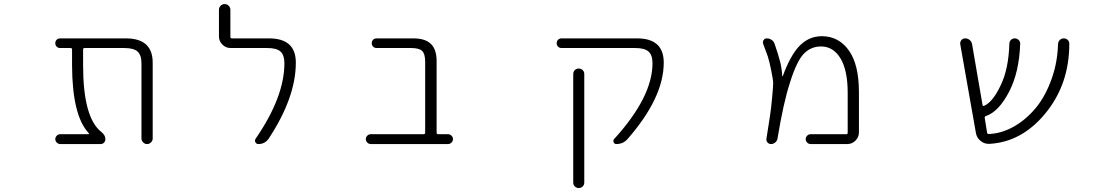

<svg xmlns="http://www.w3.org/2000/svg" viewBox="-20 -735 5540 951"><path d="M736.3 -48.8Q736.3 -38.1 728 -29.8Q719.7 -21.5 708.5 -21.5Q697.3 -21.5 689 -29.8Q680.7 -38.1 680.7 -48.8V-420.9Q680.7 -461.9 661.6 -479.5Q642.6 -497.1 595.7 -497.1H399.4Q391.6 -497.1 391.6 -490.2V-411.1Q391.6 -151.4 482.4 -81.1Q502 -65.4 502 -44.9Q502 -35.2 495.1 -28.3Q488.3 -21.5 478.5 -21.5H278.3Q268.6 -21.5 261.2 -28.8Q253.9 -36.1 253.9 -45.9Q253.9 -55.7 261.2 -63Q268.6 -70.3 278.3 -70.3H417Q419.9 -70.3 420.4 -72.3Q420.9 -74.2 419.9 -75.2Q337.9 -161.1 336.9 -411.1V-490.2Q336.9 -497.1 329.1 -497.1H278.3Q267.6 -497.1 260.7 -503.9Q253.9 -510.7 253.9 -521Q253.9 -531.2 260.7 -538.1Q267.6 -544.9 278.3 -544.9H603.5Q736.3 -544.9 736.3 -424.8Z M1312.5 -544.9Q1445.3 -544.9 1445.3 -424.8Q1445.3 -252 1310.5 -47.9Q1292 -21.5 1259.8 -21.5Q1250 -21.5 1245.1 -30.3Q1240.2 -39.1 1246.1 -47.9Q1388.7 -254.9 1388.7 -421.9Q1388.7 -461.9 1369.6 -479.5Q1350.6 -497.1 1303.7 -497.1H1122.1Q1098.6 -497.1 1081.5 -514.2Q1064.5 -531.2 1064.5 -554.7V-686.5Q1064.5 -698.2 1072.8 -706.5Q1081.1 -714.8 1092.8 -714.8Q1104.5 -714.8 1112.8 -706.5Q1121.1 -698.2 1121.1 -686.5V-552.7Q1121.1 -544.9 1128.9 -544.9Z M2085.9 -428.7Q2085.9 -467.8 2071.3 -482.4Q2056.6 -497.1 2016.6 -497.1H1845.7Q1835 -497.1 1828.1 -503.9Q1821.3 -510.7 1821.3 -521Q1821.3 -531.2 1828.1 -538.1Q1835 -544.9 1845.7 -544.9H2027.3Q2085.9 -544.9 2114.3 -517.6Q2142.6 -490.2 2142.6 -431.6V-78.1Q2142.6 -70.3 2150.4 -70.3H2199.2Q2209 -70.3 2216.3 -63Q2223.6 -55.7 2223.6 -45.9Q2223.6 -36.1 2216.3 -28.8Q2209 -21.5 2199.2 -21.5H1816.4Q1806.6 -21.5 1799.3 -28.8Q1792 -36.1 1792 -45.9Q1792 -55.7 1799.3 -63Q1806.6 -70.3 1816.4 -70.3H2078.1Q2085.9 -70.3 2085.9 -78.1Z M3135.7 -544.9Q3267.6 -544.9 3267.6 -424.8Q3267.6 -251 3087.9 -45.9Q3066.4 -21.5 3032.2 -21.5Q3023.4 -21.5 3019.5 -30.3Q3015.6 -39.1 3021.5 -45.9Q3211.9 -254.9 3211.9 -421.9Q3211.9 -461.9 3192.4 -479.5Q3172.9 -497.1 3127 -497.1H2761.7Q2751 -497.1 2744.1 -503.9Q2737.3 -510.7 2737.3 -521Q2737.3 -531.2 2744.1 -538.1Q2751 -544.9 2761.7 -544.9ZM2819.3 168.9V-368.2Q2819.3 -379.9 2827.1 -387.7Q2835 -395.5 2846.7 -395.5Q2858.4 -395.5 2866.2 -387.7Q2874 -379.9 2874 -368.2V168.9Q2874 180.7 2866.2 188.5Q2858.4 196.3 2846.7 196.3Q2835 196.3 2827.1 188.5Q2819.3 180.7 2819.3 168.9Z M3995.1 -21.5Q3985.4 -21.5 3978 -28.8Q3970.7 -36.1 3970.7 -45.9Q3970.7 -55.7 3978 -63Q3985.4 -70.3 3995.1 -70.3H4171.9Q4178.7 -70.3 4178.7 -78.1V-275.4Q4178.7 -386.7 4143.1 -445.8Q4107.4 -504.9 4046.9 -504.9Q3996.1 -504.9 3960.9 -468.3Q3925.8 -431.6 3892.6 -325.2Q3860.4 -226.6 3831.1 -48.8Q3829.1 -37.1 3819.8 -29.3Q3810.5 -21.5 3798.8 -21.5Q3788.1 -21.5 3781.2 -29.8Q3774.4 -38.1 3776.4 -48.8Q3789.1 -127.9 3793.9 -161.1Q3799.8 -199.2 3804.7 -254.9Q3809.6 -305.7 3809.6 -323.2Q3809.6 -339.8 3799.8 -386.7Q3791 -430.7 3783.2 -455.1Q3776.4 -473.6 3759.8 -518.6Q3758.8 -522.5 3758.8 -525.4Q3758.8 -531.2 3761.7 -536.1Q3767.6 -544.9 3778.3 -544.9Q3791 -544.9 3801.8 -537.6Q3812.5 -530.3 3816.4 -518.6Q3835.9 -462.9 3844.7 -426.8Q3852.5 -394.5 3854.5 -358.4Q3854.5 -357.4 3855.5 -357.4Q3856.4 -357.4 3857.4 -358.4Q3892.6 -455.1 3935.5 -502.9Q3983.4 -555.7 4050.8 -555.7Q4133.8 -555.7 4184.1 -485.8Q4234.4 -416 4234.4 -278.3V-79.1Q4234.4 -55.7 4217.3 -38.6Q4200.2 -21.5 4176.8 -21.5Z M5268.6 -537.1Q5276.4 -529.3 5276.4 -518.6Q5276.4 -313.5 5153.3 -168Q5038.1 -31.2 4880.9 -22.5Q4878.9 -22.5 4877 -22.5Q4854.5 -22.5 4836.9 -37.1Q4817.4 -52.7 4813.5 -78.1L4736.3 -515.6Q4734.4 -527.3 4741.7 -536.1Q4749 -544.9 4760.7 -544.9Q4773.4 -544.9 4783.2 -536.6Q4793 -528.3 4794.9 -515.6L4846.7 -214.8Q4847.7 -208 4854.5 -210.9Q4897.5 -229.5 4936.5 -312.5Q4975.6 -392.6 4979.5 -518.6Q4979.5 -529.3 4987.3 -537.1Q4995.1 -544.9 5006.3 -544.9Q5017.6 -544.9 5025.4 -537.1Q5033.2 -529.3 5033.2 -518.6Q5028.3 -377 4978.5 -281.2Q4926.8 -181.6 4863.3 -160.2Q4856.4 -158.2 4857.4 -151.4L4869.1 -78.1Q4870.1 -71.3 4877 -71.3Q4937.5 -73.2 4997.1 -105.5Q5059.6 -139.6 5109.4 -199.2Q5159.2 -258.8 5190.4 -348.6Q5217.8 -426.8 5220.7 -517.6Q5221.7 -529.3 5229.5 -537.1Q5237.3 -544.9 5249 -544.9Q5260.7 -544.9 5268.6 -537.1Z"/></svg>

Font: Rounded-X Mgen+ 1m light
Style: Regular
Weight: 200
Designer: [Source Han Sans]
Ryoko NISHIZUKA  (kana & ideographs); Paul D. Hunt (Latin, Greek & Cyrillic); Wenlong ZHANG  (bopomofo
Version: Version 1.059.20150602